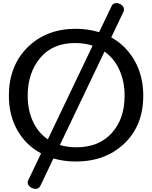

<svg xmlns="http://www.w3.org/2000/svg" viewBox="-20 -1036 987 1246"><path d="M467.3 -756.8Q498 -756.8 526.9 -752.4Q555.7 -748 581.1 -739.7L290.5 -131.8Q227.5 -174.3 193.6 -248Q159.7 -321.8 159.7 -415Q159.7 -563 240.7 -659.9Q321.8 -756.8 467.3 -756.8ZM475.6 -80.1Q446.3 -80.1 419.4 -84Q392.6 -87.9 368.7 -95.2L658.2 -701.2Q720.7 -657.2 754.6 -582.8Q788.6 -508.3 788.6 -414.1Q788.6 -264.6 705.1 -172.4Q621.6 -80.1 475.6 -80.1ZM243.7 166.5 326.7 -7.8Q360.4 2 396.7 7.1Q433.1 12.2 471.7 12.2Q664.1 12.2 786.9 -104.7Q909.7 -221.7 909.7 -415Q909.7 -543.5 853.8 -641.8Q797.9 -740.2 702.1 -793.5L781.7 -960.4Q783.2 -963.9 783.9 -967.3Q784.7 -970.7 784.7 -974.1Q784.7 -992.2 768.1 -1004.2Q751.5 -1016.1 734.9 -1016.1Q724.1 -1016.1 716.3 -1011.2Q708.5 -1006.3 704.6 -997.1L623 -827.1Q588.4 -837.9 550.3 -843.5Q512.2 -849.1 471.7 -849.1Q280.8 -849.1 159.2 -729Q37.6 -608.9 37.6 -415Q37.6 -286.1 93.8 -189Q149.9 -91.8 246.6 -40.5L163.6 132.8Q161.6 136.2 160.6 140.1Q159.7 144 159.7 147.9Q159.7 165.5 176.8 177.7Q193.8 189.9 210.9 189.9Q223.6 189.9 231 183.6Q238.3 177.2 243.7 166.5Z"/></svg>

Font: Cutive
Style: Regular
Weight: 400
Designer: Vernon Adams
Version: Version 1.002